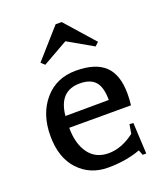

<svg xmlns="http://www.w3.org/2000/svg" viewBox="-122 -708 689 806"><g transform="rotate(-20 222.5 -305.5)"><path d="M405 -249Q405 -225 402 -198H126Q126 -127 157 -84Q188 -41 246 -41Q304 -41 362 -85L369 -126L386 -125L393 14H377L368 -9Q303 15 223 15Q143 15 91.5 -40Q40 -95 40 -192.5Q40 -290 93 -352Q146 -414 233.5 -414Q321 -414 363 -374Q405 -334 405 -249ZM128 -250 322 -251Q322 -308 300 -333Q278 -358 231 -358Q138 -358 128 -250ZM122 -481 106 -496 221 -626H248L363 -496L347 -481L235 -545Z"/></g></svg>

Font: Balthazar
Style: Regular
Weight: 400
Designer: Dario Manuel Muhafara
Foundry: Dario Manuel Muhafara
Version: Version 1.000